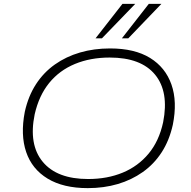

<svg xmlns="http://www.w3.org/2000/svg" viewBox="-20 -963 985 991"><path d="M433 8Q307 8 226 -41Q145 -90 115 -178.5Q85 -267 108 -386Q126 -467 165.5 -528Q205 -589 263 -630Q321 -671 393 -692Q465 -713 548 -713Q675 -713 754.5 -664Q834 -615 865 -526.5Q896 -438 872 -319Q854 -238 814.5 -177Q775 -116 717 -75Q659 -34 587.5 -13Q516 8 433 8ZM435 -39Q534 -39 613.5 -72Q693 -105 747 -170Q801 -235 822 -332Q853 -489 780.5 -577.5Q708 -666 546 -666Q447 -666 367 -633Q287 -600 234 -535Q181 -470 159 -373Q127 -217 200.5 -128Q274 -39 435 -39ZM473 -765 612 -943H678L506 -765ZM609 -765 748 -943H813L642 -765Z"/></svg>

Font: Nunito Sans 10pt Expanded ExtraLight
Style: Italic
Weight: 250
Width: 7
Italic angle: -9°
Designer: Vernon Adams
Foundry: Vernon Adams
Version: Version 3.101;gftools[0.9.27]